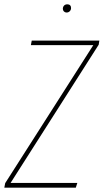

<svg xmlns="http://www.w3.org/2000/svg" viewBox="-26 -869 480 889"><path d="M-6 0 -2 -21 406 -660H117L121 -681H434L431 -662L23 -22H332L325 0ZM265 -828Q265 -837 270.5 -843Q276 -849 286 -849Q294 -849 298.5 -844.5Q303 -840 303 -832Q303 -823 297 -817Q291 -811 282 -811Q275 -811 270 -816Q265 -821 265 -828Z"/></svg>

Font: Fira Sans Extra Condensed Thin
Style: Italic
Weight: 250
Width: 3
Italic angle: -8°
Designer: Carrois Corporate & Edenspiekermann AG
Foundry: Carrois Corporate GbR & Edenspiekermann AG
Version: Version 4.203